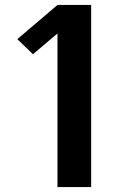

<svg xmlns="http://www.w3.org/2000/svg" viewBox="-20 -755 540 775"><path d="M212 0V-620L113 -536L50 -597L212 -735H348V0Z"/></svg>

Font: Iosevka Curly Heavy
Style: Regular
Weight: 900
Monospace: yes
Designer: Belleve Invis
Foundry: Belleve Invis
Version: Version 22.1.2; ttfautohint (v1.8.4)